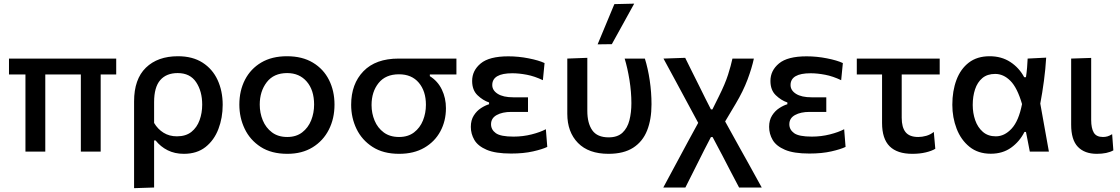

<svg xmlns="http://www.w3.org/2000/svg" viewBox="-20 -810 5986 1026"><path d="M116 0V-412H28V-497H601V-412H518V0H412V-412H222V0Z M696.5 195.5V-268Q696.5 -387 759.5 -448.2Q822.5 -509.5 931 -509.5Q1009 -509.5 1062.2 -475.5Q1115.5 -441.5 1142.8 -382.5Q1170 -323.5 1170 -250Q1170 -180.5 1147.2 -120.8Q1124.5 -61 1078.5 -24.5Q1032.5 12 962.5 12Q914 12 876 -7Q838 -26 811.5 -59.5H803.5V192ZM925.5 -81.5Q973 -81.5 1002.8 -105.2Q1032.5 -129 1046.5 -167.8Q1060.5 -206.5 1060.5 -251Q1060.5 -322.5 1028 -371Q995.5 -419.5 929.5 -419.5Q869 -419.5 836.2 -381.8Q803.5 -344 803.5 -264.5V-153Q823 -120 853.8 -100.8Q884.5 -81.5 925.5 -81.5Z M1515.5 12Q1430 12 1373 -25Q1316 -62 1287.5 -121.8Q1259 -181.5 1259 -251Q1259 -325.5 1289.2 -384Q1319.5 -442.5 1376.2 -476Q1433 -509.5 1513.5 -509.5Q1595.5 -509.5 1652.2 -475.2Q1709 -441 1738.2 -382.5Q1767.5 -324 1767.5 -251Q1767.5 -176.5 1737.2 -117Q1707 -57.5 1650.5 -22.8Q1594 12 1515.5 12ZM1515 -78Q1563 -78 1595 -102.8Q1627 -127.5 1642.8 -167Q1658.5 -206.5 1658.5 -251Q1658.5 -328.5 1619.2 -374Q1580 -419.5 1514.5 -419.5Q1443 -419.5 1405.5 -370.8Q1368 -322 1368 -251Q1368 -206.5 1384.2 -167Q1400.5 -127.5 1433.2 -102.8Q1466 -78 1515 -78Z M2113 12Q2028 12 1971 -24.8Q1914 -61.5 1885.2 -121Q1856.5 -180.5 1856.5 -250Q1856.5 -361.5 1922 -429.2Q1987.5 -497 2110.5 -497H2419V-412H2277V-403Q2319.5 -376.5 2341.2 -331.2Q2363 -286 2363 -232Q2363 -163.5 2333.2 -108.2Q2303.5 -53 2247.5 -20.5Q2191.5 12 2113 12ZM2112.5 -78Q2160.5 -78 2192.5 -102.5Q2224.5 -127 2240.2 -166.2Q2256 -205.5 2256 -250Q2256 -323 2218 -368Q2180 -413 2112 -413Q2040.5 -413 2003 -366.2Q1965.5 -319.5 1965.5 -248.5Q1965.5 -204.5 1981.8 -165.5Q1998 -126.5 2030.8 -102.2Q2063.5 -78 2112.5 -78Z M2711 10.5Q2627.5 10.5 2580.8 -9.5Q2534 -29.5 2515 -62Q2496 -94.5 2496 -132Q2496 -168 2511.8 -192.8Q2527.5 -217.5 2550.2 -232.2Q2573 -247 2593.5 -253V-262.5Q2560.5 -273.5 2531.8 -301Q2503 -328.5 2503 -377.5Q2503 -433 2548.8 -471Q2594.5 -509 2696.5 -509Q2750.5 -509 2805 -498.2Q2859.5 -487.5 2890 -473L2881 -381.5Q2837 -402.5 2795.5 -410.5Q2754 -418.5 2718 -418.5Q2610.5 -418.5 2610.5 -355.5Q2610.5 -327 2639.8 -308.5Q2669 -290 2723 -290H2801.5V-212H2712Q2664.5 -212 2634.2 -195.2Q2604 -178.5 2604 -146Q2604 -117 2629.5 -98.5Q2655 -80 2724 -80Q2774.5 -80 2820.8 -91.8Q2867 -103.5 2897 -119.5L2904.5 -25Q2879 -12.5 2828.5 -1Q2778 10.5 2711 10.5Z M3231.5 12Q3125.5 12 3068.5 -46.2Q3011.5 -104.5 3011.5 -202V-497L3118.5 -501V-217.5Q3118.5 -151.5 3145 -113.8Q3171.5 -76 3232.5 -76Q3280 -76 3306.5 -101Q3333 -126 3343.5 -167.5Q3354 -209 3354 -258.5Q3354 -318 3343.8 -382Q3333.5 -446 3318 -497H3426Q3442.5 -444.5 3452 -380.5Q3461.5 -316.5 3461.5 -252.5Q3461.5 -172 3438 -112.8Q3414.5 -53.5 3363.8 -20.8Q3313 12 3231.5 12ZM3173.5 -573Q3218 -679.5 3263 -788L3369 -790.5Q3338.5 -735 3308.8 -681.2Q3279 -627.5 3249.5 -574Z M3524.5 192Q3547.5 148.5 3582 85Q3616.5 21.5 3657 -54.5L3711 -153.5L3656 -255.5Q3624 -315 3590.8 -376.5Q3557.5 -438 3525.5 -497L3641.5 -501Q3657 -469.5 3677.2 -428.8Q3697.5 -388 3717 -349.2Q3736.5 -310.5 3749 -284.5L3779 -225.5H3787L3821.5 -295Q3855 -362 3870.5 -410.8Q3886 -459.5 3894 -497H4008.5Q3998 -447.5 3974.8 -385.2Q3951.5 -323 3911 -255L3855 -161L3933 -20Q3960 28 3980 64.2Q4000 100.5 4016.8 131Q4033.5 161.5 4050.5 192H3929.5Q3907 149.5 3885.2 107.8Q3863.5 66 3841 22.5L3788 -77.5H3779L3744 -10Q3710 57.5 3685.5 106.5Q3661 155.5 3642.5 192Z M4305 10.5Q4221.5 10.5 4174.8 -9.5Q4128 -29.5 4109 -62Q4090 -94.5 4090 -132Q4090 -168 4105.8 -192.8Q4121.5 -217.5 4144.2 -232.2Q4167 -247 4187.5 -253V-262.5Q4154.5 -273.5 4125.8 -301Q4097 -328.5 4097 -377.5Q4097 -433 4142.8 -471Q4188.5 -509 4290.5 -509Q4344.5 -509 4399 -498.2Q4453.5 -487.5 4484 -473L4475 -381.5Q4431 -402.5 4389.5 -410.5Q4348 -418.5 4312 -418.5Q4204.5 -418.5 4204.5 -355.5Q4204.5 -327 4233.8 -308.5Q4263 -290 4317 -290H4395.5V-212H4306Q4258.5 -212 4228.2 -195.2Q4198 -178.5 4198 -146Q4198 -117 4223.5 -98.5Q4249 -80 4318 -80Q4368.5 -80 4414.8 -91.8Q4461 -103.5 4491 -119.5L4498.5 -25Q4473 -12.5 4422.5 -1Q4372 10.5 4305 10.5Z M4855 12Q4774.5 12 4734 -28.2Q4693.5 -68.5 4693.5 -153V-412H4558.5V-497H5001.5V-412H4798.5V-180.5Q4798.5 -129.5 4819.2 -103.8Q4840 -78 4887 -78Q4907.5 -78 4929.8 -84.2Q4952 -90.5 4970 -105L4978 -15Q4959.5 -3.5 4927.5 4.2Q4895.5 12 4855 12Z M5274.5 11.5Q5206.5 11.5 5160.8 -25.5Q5115 -62.5 5092 -122.2Q5069 -182 5069 -250Q5069 -324 5091 -382.8Q5113 -441.5 5157.2 -475.5Q5201.5 -509.5 5268.5 -509.5Q5331.5 -509.5 5378.8 -478.8Q5426 -448 5453 -397.5H5462.5Q5466.5 -424 5468.5 -449Q5470.5 -474 5471.5 -497L5570.5 -502Q5567 -441.5 5558.5 -377.8Q5550 -314 5539 -256.5Q5550.5 -192.5 5562 -128.2Q5573.5 -64 5585 0H5483Q5478 -26.5 5472.8 -52.8Q5467.5 -79 5462.5 -105H5454.5Q5428.5 -53.5 5383.2 -21Q5338 11.5 5274.5 11.5ZM5301.5 -81.5Q5348 -81.5 5386 -122.8Q5424 -164 5441.5 -254Q5416 -341.5 5379.2 -378.2Q5342.5 -415 5298 -415Q5256 -415 5229.5 -392.8Q5203 -370.5 5190.5 -332.8Q5178 -295 5178 -249Q5178 -206 5191.2 -167.8Q5204.5 -129.5 5232 -105.5Q5259.5 -81.5 5301.5 -81.5Z M5841 12Q5776 12 5740 -25.2Q5704 -62.5 5704 -144V-497L5811 -500.5V-169Q5811 -125 5824.8 -101.5Q5838.5 -78 5874 -78Q5886.5 -78 5898 -81.2Q5909.5 -84.5 5923 -93L5929.5 -6.5Q5896.5 12 5841 12Z"/></svg>

Font: Commissioner Medium
Style: Regular
Weight: 500
Designer: Kostas Bartsokas
Foundry: Kostas Bartsokas
Version: Version 1.000; ttfautohint (v1.8.3)